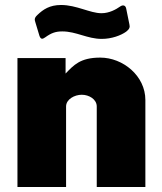

<svg xmlns="http://www.w3.org/2000/svg" viewBox="-20 -750 649 770"><path d="M486 -623C499 -633 502 -641 499 -652L486 -716C483 -730 472 -731 462 -724C445 -712 418 -697 387 -697C341 -697 287 -730 225 -730C179 -730 153 -712 130 -690C116 -677 119 -670 122 -660L138 -607C143 -592 150 -592 161 -600C186 -618 203 -624 230 -624C286 -624 330 -594 388 -594C428 -594 465 -608 486 -623ZM50 0H245V-323C245 -352 279 -370 308 -370C337 -370 368 -352 368 -323V0H563V-349C563 -446 473 -519 382 -519C301 -519 275 -488 243 -455V-517H50Z"/></svg>

Font: United Sans Black
Style: Regular
Weight: 900
Designer: Pablo Impallari, Rodrigo Fuenzalida (Modified by Dan O. Williams)
Version: Version 1.000;PS 001.000;hotconv 1.0.88;makeotf.lib2.5.64775